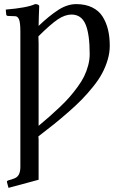

<svg xmlns="http://www.w3.org/2000/svg" viewBox="-20 -678 584 925"><path d="M324.2 -607.9Q293 -607.9 257.8 -584.2Q222.7 -560.5 165 -502.9L166 -470.2V-71.8Q196.8 -97.7 218.3 -116.5Q239.7 -135.3 267.6 -161.6Q295.4 -188 314.2 -209.5Q333 -231 353 -258.1Q373 -285.2 385 -309.6Q397 -334 404.5 -361.8Q412.1 -389.6 412.1 -417Q412.1 -513.7 392.1 -560.8Q372.1 -607.9 324.2 -607.9ZM168.9 -649.9Q168.9 -648.9 168.5 -637.2Q168 -625.5 167.2 -602.1Q166.5 -578.6 166 -553.2Q217.8 -602.5 261.2 -630.4Q304.7 -658.2 347.2 -658.2Q391.6 -658.2 424.1 -642.3Q456.5 -626.5 474.4 -597.9Q492.2 -569.3 500.5 -534.7Q508.8 -500 508.8 -457Q508.8 -423.3 498.5 -389.2Q488.3 -355 471.9 -324.5Q455.6 -293.9 428.5 -260.3Q401.4 -226.6 374.5 -199Q347.7 -171.4 309.6 -138.2Q271.5 -105 240 -79.6Q208.5 -54.2 165 -21L166 -5.9V188L21 227.1L14.2 202.1Q14.2 200.7 13.7 198.2Q13.2 195.8 13.2 194.8Q14.2 193.8 20 190.9Q22.9 189.9 28.6 188.5Q34.2 187 37.1 186Q37.6 186 38.1 185.5Q38.6 185.1 39.1 185.1Q51.3 181.2 54.2 179.2Q78.1 167.5 78.1 126V-524.9Q78.1 -568.4 71.8 -584.2Q65.4 -600.1 51.8 -600.1H48.8Q39.1 -601.1 20 -601.1Q9.8 -601.1 9.8 -609.9Q9.3 -613.3 8.8 -620.8Q8.3 -628.4 7.8 -631.8Q111.8 -640.6 148.9 -658.2Q165 -658.2 168.9 -649.9Z"/></svg>

Font: Common Serif News
Style: Regular
Weight: 450
Designer: Philipp H. Poll, Khaled Hosny
Foundry: Stefan Peev, Context Ltd.
Version: Version 1.026